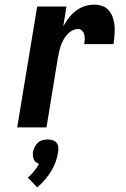

<svg xmlns="http://www.w3.org/2000/svg" viewBox="-20 -548 540 826"><path d="M54 0 140 -520H266L252 -434Q262 -453 275.5 -470.5Q289 -488 306.5 -501.5Q324 -515 344.5 -521.5Q365 -528 385 -528Q405 -528 422 -521.5Q439 -515 450 -501Q461 -487 466.5 -469.5Q472 -452 473 -433.5Q474 -415 472.5 -396Q471 -377 468 -358H342Q344 -368 344.5 -378.5Q345 -389 342.5 -399Q340 -409 333 -416Q326 -423 316 -423Q303 -423 290.5 -416.5Q278 -410 268.5 -399Q259 -388 252.5 -376Q246 -364 241.5 -351Q237 -338 234 -325Q231 -312 229 -299L180 0ZM140 258 100 216Q115 203 127 188Q139 173 148 157Q140 154 134 149Q128 144 125 137Q122 130 121.5 122Q121 114 122 105Q124 95 129.5 84Q135 73 143.5 65.5Q152 58 163 55Q174 52 185 52Q196 52 206 55Q216 58 222.5 65.5Q229 73 230.5 84Q232 95 230 105Q227 127 219.5 148Q212 169 200 188.5Q188 208 173 225.5Q158 243 140 258Z"/></svg>

Font: Iosevka Curly Extrabold
Style: Italic
Weight: 800
Italic angle: -9°
Monospace: yes
Designer: Belleve Invis
Foundry: Belleve Invis
Version: Version 22.1.2; ttfautohint (v1.8.4)